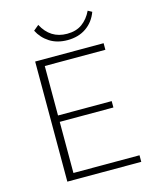

<svg xmlns="http://www.w3.org/2000/svg" viewBox="-124 -931 827 1016"><g transform="rotate(-15 289.5 -423.0)"><path d="M522 0H117V-658H492V-622H160V-36H522ZM133 -316V-351H454V-316ZM313 -723Q256 -723 215.5 -749Q175 -775 154 -817L183 -841Q205 -799 239 -777.5Q273 -756 319 -756Q369 -756 402 -780Q435 -804 455 -846L477 -834Q458 -782 415.5 -752.5Q373 -723 313 -723Z"/></g></svg>

Font: Ysabeau SC ExtraLight
Style: Regular
Weight: 250
Designer: Christian Thalmann (Catharsis Fonts)
Version: Version 2.001;gftools[0.9.30]; featfreeze: smcp